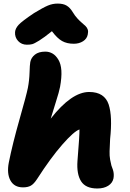

<svg xmlns="http://www.w3.org/2000/svg" viewBox="-20 -1051 733 1083"><path d="M131.8 -798.8Q101.6 -798.8 82.3 -819.6Q63 -840.3 64.9 -870.1Q66.4 -890.6 85.2 -911.1Q104 -931.6 171.9 -977.1Q223.1 -1008.3 249.8 -1019.5Q276.4 -1030.8 305.2 -1030.8Q337.4 -1030.8 356.4 -1019Q375.5 -1007.3 390.1 -982.9Q401.9 -962.9 416.7 -946.8Q431.6 -930.7 442.4 -921.9Q453.1 -913.1 462.4 -904.1Q471.7 -895 475.1 -883.8Q478.5 -872.6 475.1 -856.9Q470.7 -832.5 448.5 -818.4Q426.3 -804.2 396 -804.2Q357.4 -804.2 330.1 -819.6Q302.7 -835 272.9 -875Q229 -839.4 200.9 -822Q172.9 -804.7 161.1 -801.8Q149.4 -798.8 131.8 -798.8ZM109.9 5.9Q60.1 5.9 38.8 -33.2Q17.6 -72.3 29.8 -134.8Q50.8 -239.7 89.8 -376.7Q128.9 -513.7 137.2 -555.2Q145.5 -598.6 146.7 -642.1Q147.9 -685.5 150.9 -701.2Q155.8 -726.1 177 -742.9Q198.2 -759.8 235.8 -759.8Q257.8 -759.8 276.4 -749Q294.9 -738.3 309.3 -714.4Q323.7 -690.4 326.2 -652.8Q328.6 -615.2 318.8 -561Q314 -534.7 294.4 -473.4Q274.9 -412.1 266.1 -381.8Q383.8 -532.2 482.9 -532.2Q526.9 -532.2 554.2 -514.2Q581.5 -496.1 592.8 -462.2Q604 -428.2 606 -378.9Q607.9 -329.6 601.1 -267.1Q599.1 -221.7 598.1 -197.3Q597.2 -172.9 601.3 -149.9Q605.5 -127 608.4 -117.4Q611.3 -107.9 617.2 -92.8Q624.5 -69.8 620.1 -44.9Q614.7 -18.6 590.3 -3.2Q565.9 12.2 528.8 12.2Q463.4 12.2 437.5 -28.3Q411.6 -68.8 417 -143.1Q429.2 -292 428.2 -320.8Q397 -310.1 331.8 -235.8Q266.6 -161.6 189 -41Q170.9 -13.2 153.8 -3.7Q136.7 5.9 109.9 5.9Z"/></svg>

Font: Shantell Sans Normal
Style: Italic
Weight: 800
Italic angle: -11.31°
Designer: Stephen Nixon, Anya Danilova, Shantell Martin
Foundry: Arrow Type
Version: Version 1.006;[559af2be0]